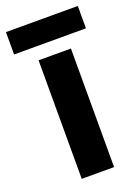

<svg xmlns="http://www.w3.org/2000/svg" viewBox="-150 -770 605 831"><g transform="rotate(-20 152.5 -354.5)"><path d="M318 -709H-13V-606H318ZM227 0V-546H78V0Z"/></g></svg>

Font: Noto Sans Arabic UI
Style: Bold
Weight: 700
Designer: Monotype Design Team, Nadine Chahine and Nizar Qandah
Foundry: Monotype Imaging Inc.
Version: Version 2.010